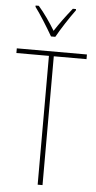

<svg xmlns="http://www.w3.org/2000/svg" viewBox="-62 -987 512 1023"><g transform="rotate(5 193.5 -475.0)"><path d="M182 -793H205C230 -838 271 -901 302 -943V-950H285C250 -906 220 -866 193 -824C168 -866 133 -916 103 -950H86V-943C112 -909 155 -840 182 -793ZM206 0V-689H381V-714H6V-689H180V0Z"/></g></svg>

Font: Noto Sans Ethiopic Condensed Thin
Style: Regular
Weight: 100
Width: 3
Designer: Monotype Design Team
Foundry: Monotype Imaging Inc.
Version: Version 2.102